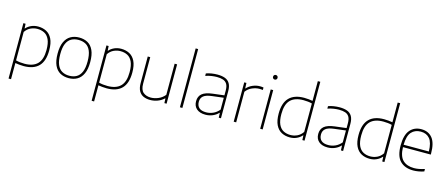

<svg xmlns="http://www.w3.org/2000/svg" viewBox="-59 -1567 5927 2546"><g transform="rotate(15 2905.0 -294.0)"><path d="M91.5 220V-540H121.5L125.5 -476.5H128.5Q156.5 -509 199.5 -528.5Q242.5 -548 294 -548Q356.5 -548 406.8 -522.2Q457 -496.5 486.5 -437.8Q516 -379 516 -280Q516 -133 446.8 -62Q377.5 9 241.5 9Q210.5 9 180.5 5.8Q150.5 2.5 125.5 -1.5V220ZM243.5 -24Q361.5 -24 420.8 -84.2Q480 -144.5 480 -276Q480 -367 455.5 -419.2Q431 -471.5 388.5 -493.2Q346 -515 292.5 -515Q246 -515 201.8 -495Q157.5 -475 125.5 -428.5V-38Q177.5 -24 243.5 -24Z M858 9Q791 9 740.5 -19.2Q690 -47.5 662 -109Q634 -170.5 634 -270Q634 -368 662.2 -429.2Q690.5 -490.5 741 -519.2Q791.5 -548 858 -548Q925 -548 975.2 -520Q1025.5 -492 1053.5 -430.8Q1081.5 -369.5 1081.5 -270Q1081.5 -172 1053.2 -110.5Q1025 -49 974.8 -20Q924.5 9 858 9ZM858 -24Q915 -24 957 -47.8Q999 -71.5 1022.2 -125.2Q1045.5 -179 1045.5 -269Q1045.5 -360 1022.2 -414Q999 -468 957 -491.5Q915 -515 858 -515Q801 -515 758.8 -491.5Q716.5 -468 693.2 -414.5Q670 -361 670 -271.5Q670 -180 693.2 -125.8Q716.5 -71.5 758.8 -47.8Q801 -24 858 -24Z M1232 220V-540H1262L1266 -476.5H1269Q1297 -509 1340 -528.5Q1383 -548 1434.5 -548Q1497 -548 1547.2 -522.2Q1597.5 -496.5 1627 -437.8Q1656.5 -379 1656.5 -280Q1656.5 -133 1587.2 -62Q1518 9 1382 9Q1351 9 1321 5.8Q1291 2.5 1266 -1.5V220ZM1384 -24Q1502 -24 1561.2 -84.2Q1620.5 -144.5 1620.5 -276Q1620.5 -367 1596 -419.2Q1571.5 -471.5 1529 -493.2Q1486.5 -515 1433 -515Q1386.5 -515 1342.2 -495Q1298 -475 1266 -428.5V-38Q1318 -24 1384 -24Z M1976.5 9Q1924.5 9 1884.2 -9.2Q1844 -27.5 1821.5 -68.2Q1799 -109 1799 -177.5V-540H1833V-177.5Q1833 -92 1873.2 -58Q1913.5 -24 1977.5 -24Q2025 -24 2077 -44.8Q2129 -65.5 2168 -112.5V-540H2202V0H2172L2169 -63H2165Q2126.5 -27 2077.8 -9Q2029 9 1976.5 9Z M2385 0V-808H2419V0Z M2735.5 8Q2658.5 8 2614.8 -29.2Q2571 -66.5 2571 -134Q2571 -200.5 2615.2 -237.5Q2659.5 -274.5 2758.5 -286.5L2914.5 -305.5V-370.5Q2914.5 -428.5 2895.8 -459.8Q2877 -491 2841.8 -503Q2806.5 -515 2756.5 -515Q2723.5 -515 2683 -509Q2642.5 -503 2601 -488.5V-522.5Q2634 -535 2675.8 -541.5Q2717.5 -548 2756 -548Q2816.5 -548 2859.5 -532Q2902.5 -516 2925.5 -477.2Q2948.5 -438.5 2948.5 -371V0H2918.5L2915.5 -65.5H2911.5Q2882 -32 2835.2 -12Q2788.5 8 2735.5 8ZM2608 -136.5Q2608 -83 2639.5 -54Q2671 -25 2736.5 -25Q2785 -25 2831.2 -45.2Q2877.5 -65.5 2914.5 -109.5V-272.5L2757.5 -253.5Q2677 -244 2642.5 -215.5Q2608 -187 2608 -136.5Z M3123.5 0V-540H3153.5L3156.5 -466.5H3160.5Q3193 -503 3241.5 -523.5Q3290 -544 3338.5 -544Q3365.5 -544 3388 -540V-506Q3376 -507.5 3364.2 -508.2Q3352.5 -509 3338.5 -509Q3295 -509 3243.5 -487.8Q3192 -466.5 3157.5 -420V0Z M3487 0V-540H3521V0ZM3504 -680Q3490.5 -680 3481.8 -688.5Q3473 -697 3473 -711Q3473 -725.5 3481.8 -734.2Q3490.5 -743 3504 -743Q3517.5 -743 3526.2 -734.2Q3535 -725.5 3535 -711Q3535 -697 3526.2 -688.5Q3517.5 -680 3504 -680Z M3893.5 9Q3829.5 9 3779.2 -18Q3729 -45 3700.2 -104Q3671.5 -163 3671.5 -259Q3671.5 -406 3741 -477Q3810.5 -548 3946 -548Q3976.5 -548 4006.8 -544.8Q4037 -541.5 4062 -537V-808H4096V0H4066L4063 -63H4059Q4030.5 -30 3987.8 -10.5Q3945 9 3893.5 9ZM3895 -24Q3941.5 -24 3985.8 -44.2Q4030 -64.5 4062 -111V-501.5Q4010 -515 3944 -515Q3825.5 -515 3766.5 -454.8Q3707.5 -394.5 3707.5 -263Q3707.5 -173.5 3731.2 -121.2Q3755 -69 3797.2 -46.5Q3839.5 -24 3895 -24Z M4412.5 8Q4335.5 8 4291.8 -29.2Q4248 -66.5 4248 -134Q4248 -200.5 4292.2 -237.5Q4336.5 -274.5 4435.5 -286.5L4591.5 -305.5V-370.5Q4591.5 -428.5 4572.8 -459.8Q4554 -491 4518.8 -503Q4483.5 -515 4433.5 -515Q4400.5 -515 4360 -509Q4319.5 -503 4278 -488.5V-522.5Q4311 -535 4352.8 -541.5Q4394.5 -548 4433 -548Q4493.5 -548 4536.5 -532Q4579.5 -516 4602.5 -477.2Q4625.5 -438.5 4625.5 -371V0H4595.5L4592.5 -65.5H4588.5Q4559 -32 4512.2 -12Q4465.5 8 4412.5 8ZM4285 -136.5Q4285 -83 4316.5 -54Q4348 -25 4413.5 -25Q4462 -25 4508.2 -45.2Q4554.5 -65.5 4591.5 -109.5V-272.5L4434.5 -253.5Q4354 -244 4319.5 -215.5Q4285 -187 4285 -136.5Z M4990 9Q4926 9 4875.8 -18Q4825.5 -45 4796.8 -104Q4768 -163 4768 -259Q4768 -406 4837.5 -477Q4907 -548 5042.5 -548Q5073 -548 5103.2 -544.8Q5133.5 -541.5 5158.5 -537V-808H5192.5V0H5162.5L5159.5 -63H5155.5Q5127 -30 5084.2 -10.5Q5041.5 9 4990 9ZM4991.5 -24Q5038 -24 5082.2 -44.2Q5126.5 -64.5 5158.5 -111V-501.5Q5106.5 -515 5040.5 -515Q4922 -515 4863 -454.8Q4804 -394.5 4804 -263Q4804 -173.5 4827.8 -121.2Q4851.5 -69 4893.8 -46.5Q4936 -24 4991.5 -24Z M5589 9Q5472.5 9 5407.8 -57Q5343 -123 5343 -270Q5343 -413.5 5400.8 -480.8Q5458.5 -548 5555 -548Q5652 -548 5706.5 -480.8Q5761 -413.5 5761 -270V-255H5379Q5382 -130.5 5437.5 -77.2Q5493 -24 5591 -24Q5624.5 -24 5659.8 -30.8Q5695 -37.5 5735.5 -50.5V-16.5Q5659 9 5589 9ZM5555 -515Q5475 -515 5428.2 -462.5Q5381.5 -410 5379 -288H5725.5Q5723 -409.5 5678.8 -462.2Q5634.5 -515 5555 -515Z"/></g></svg>

Font: Encode Sans SemiExpanded SemiExpanded Thin
Style: Regular
Weight: 100
Width: 6
Designer: Multiple Designers
Foundry: Impallari Type
Version: Version 3.000; ttfautohint (v1.8.3) -l 8 -r 50 -G 200 -x 14 